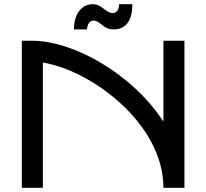

<svg xmlns="http://www.w3.org/2000/svg" viewBox="-20 -894 982 914"><path d="M184 -596C410 -561 758 -308 758 0H858V-700H758V-315C610 -543 329 -700 134 -700H84V0H184ZM610 -874H547C547 -864 544 -832 516 -832C483 -832 466 -874 421 -874C374 -874 332 -834 332 -754H394C395 -763 398 -796 426 -796C457 -796 470 -754 521 -754C570 -754 610 -784 610 -874Z"/></svg>

Font: Bruno Ace
Style: Regular
Weight: 400
Designer: Astigmatic (AOETI)
Foundry: Astigmatic (AOETI)
Version: Version 1.000